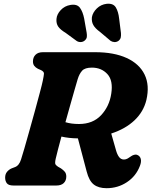

<svg xmlns="http://www.w3.org/2000/svg" viewBox="-20 -974 796 1008"><path d="M714.5 -103Q694 -49 646.2 -17.5Q598.5 14 539.5 14Q497.5 14 472.5 -5.2Q447.5 -24.5 435 -73.5L389 -247.5Q341.5 -248 302.5 -257Q292.5 -220 284.5 -189.5Q276.5 -159 272.5 -141Q267 -116.5 271.8 -110.2Q276.5 -104 285 -98.5L300 -90Q312.5 -81.5 320.2 -72.2Q328 -63 328 -47Q328 -26 314.8 -13Q301.5 0 275.5 0H51.5Q25 0 16 -11.8Q7 -23.5 7 -41.5Q7 -60 17 -72Q27 -84 41 -90L58 -96.5Q80.5 -104.5 90.5 -137Q96 -153.5 107.8 -194.2Q119.5 -235 134.2 -287.2Q149 -339.5 163.5 -392.5Q178 -445.5 189.2 -487.8Q200.5 -530 204.5 -549.5Q210 -576 210.8 -587Q211.5 -598 195 -606L179 -613Q166.5 -619.5 159.8 -628.5Q153 -637.5 153 -651.5Q153 -673 166.5 -686.5Q180 -700 205.5 -700H479Q578.5 -700 645 -669.5Q711.5 -639 739 -582.8Q766.5 -526.5 748.5 -449Q733.5 -387 685.8 -342Q638 -297 564 -273L588.5 -187Q595 -163 605 -149.8Q615 -136.5 631 -136.5Q641 -136.5 650.5 -142Q660 -147.5 669.5 -154.5Q675 -158.5 684 -161.2Q693 -164 701 -160.5Q715 -155 719 -139.8Q723 -124.5 714.5 -103ZM388 -559Q382.5 -540.5 372.2 -504.8Q362 -469 349.2 -424Q336.5 -379 323.5 -332.5Q354 -323 394.5 -323Q467.5 -323 510.8 -369.2Q554 -415.5 564 -481.5Q575 -551 543.8 -585Q512.5 -619 462.5 -619Q426 -619 411.2 -602.8Q396.5 -586.5 388 -559ZM605.5 -876 615 -800.5Q616 -788 614 -777.8Q612 -767.5 602 -759.5Q592 -752.5 580.2 -753.2Q568.5 -754 560 -760L505 -806.5Q479.5 -825 469.8 -842.8Q460 -860.5 462.5 -884Q467 -909 488.5 -929.8Q510 -950.5 540 -954Q574.5 -957.5 588 -935.2Q601.5 -913 605.5 -876ZM422 -876 435 -802Q437 -790 435.8 -779.8Q434.5 -769.5 424.5 -761Q415.5 -753.5 403.5 -753.2Q391.5 -753 382.5 -759L324.5 -801.5Q297 -818 285.8 -834.2Q274.5 -850.5 276.5 -874.5Q278.5 -899.5 299 -921.2Q319.5 -943 349.5 -948Q384.5 -954 399.8 -933Q415 -912 422 -876Z"/></svg>

Font: Fraunces 9pt S100
Style: Bold Italic
Weight: 700
Italic angle: -16°
Version: Version 1.000; ttfautohint (v1.8.3)